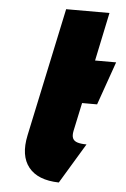

<svg xmlns="http://www.w3.org/2000/svg" viewBox="-52 -738 517 790"><g transform="rotate(5 206.5 -343.5)"><path d="M263 -204 288 -321H350L413 -500H326L368 -700H189L76 -169Q58 -84 96 -36.5Q134 11 221 13L321 -153Q298 -153 283.5 -157.5Q269 -162 264 -173Q259 -184 263 -204Z"/></g></svg>

Font: Advent Pro Black
Style: Italic
Weight: 900
Italic angle: -12°
Version: Version 3.000